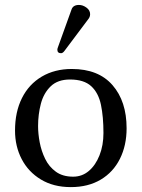

<svg xmlns="http://www.w3.org/2000/svg" viewBox="-20 -743 570 773"><path d="M40.5 -217.3Q40.5 -292.5 68.4 -348.1Q96.2 -403.8 148.2 -434.6Q200.2 -465.3 269 -465.3Q376.5 -465.3 433.1 -400.1Q489.7 -335 489.7 -226.6Q489.7 -157.7 462.9 -103.8Q436 -49.8 385.5 -19.8Q335 10.3 265.1 10.3Q195.3 10.3 144.8 -20.3Q94.2 -50.8 67.4 -102.3Q40.5 -153.8 40.5 -217.3ZM261.7 -422.9Q212.4 -422.9 184.1 -395.5Q155.8 -368.2 144.5 -325.2Q133.3 -282.2 133.3 -235.4Q133.3 -204.6 139.9 -169.7Q146.5 -134.8 161.9 -103.3Q177.2 -71.8 204.8 -51.8Q232.4 -31.7 274.4 -31.7Q310.5 -31.7 337.6 -54.7Q364.7 -77.6 380.6 -117.7Q396.5 -157.7 396.5 -207.5Q396.5 -272.5 386.5 -320.8Q376.5 -369.1 347.2 -396Q317.9 -422.9 261.7 -422.9ZM297.9 -723.1Q313.5 -723.1 328.1 -712.4Q342.8 -701.7 342.8 -686Q342.8 -675.3 335.9 -666.5L238.8 -537.1Q232.4 -528.8 225.6 -528.8Q210.9 -528.8 210.9 -543Q210.9 -546.9 213.4 -553.2L268.1 -705.1Q274.4 -723.1 297.9 -723.1Z"/></svg>

Font: Kurinto Seri
Style: Regular
Weight: 400
Designer: Kurinto was developed by Clint Goss from a range of fonts that are compatible with the SIL Open Font License Version 1.1
Foundry: Clinton F. Goss
Version: Version 2.196; July 25, 2020